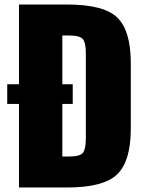

<svg xmlns="http://www.w3.org/2000/svg" viewBox="-20 -830 647 850"><path d="M64 0V-370H12V-457H64V-810H277Q440 -810 499.5 -752Q559 -694 559 -551V-259Q559 -117 499 -58.5Q439 0 278 0ZM256 -137H285Q334 -137 347 -153.5Q360 -170 360 -216V-596Q360 -641 346.5 -657Q333 -673 285 -673H256V-457H302V-370H256Z"/></svg>

Font: Oswald Heavy
Style: Regular
Weight: 400
Designer: Vernon Adams
Foundry: Vernon Adams
Version: Version 4.101